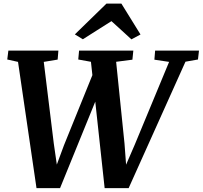

<svg xmlns="http://www.w3.org/2000/svg" viewBox="-20 -1018 1102 1044"><path d="M178.5 5 78 -681.5 19.5 -694.5 25.5 -743H297.5L293.5 -694L218 -681.5L272.5 -237.5L297.5 -64L268 -66.5L328 -228.5L487 -621L505 -482.5L306.5 5ZM549 5 474.5 -682 405.5 -694.5 410 -743H705L700 -693.5L611.5 -682L657 -237.5L670 -64L642 -68L713 -232L899.5 -681.5L819.5 -693.5L823.5 -743H1062L1056.5 -694.5L988.5 -682.5L679.5 5ZM387 -831 559 -998.5H640L744 -830.5L694.5 -804Q667.5 -828.5 640.5 -853.5Q613.5 -878.5 586 -903Q547 -878.5 508.2 -853.8Q469.5 -829 430.5 -804.5Z"/></svg>

Font: Merriweather 20pt
Style: Bold Italic
Weight: 700
Italic angle: -7.8°
Version: Version 2.101